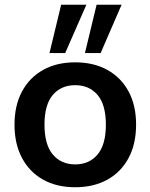

<svg xmlns="http://www.w3.org/2000/svg" viewBox="-20 -777 632 807"><path d="M296 10Q218 10 161 -22Q104 -54 72.5 -113Q41 -172 41 -253Q41 -334 72.5 -392.5Q104 -451 161 -483Q218 -515 296 -515Q374 -515 431.5 -483Q489 -451 520.5 -392.5Q552 -334 552 -253Q552 -172 520.5 -113Q489 -54 431.5 -22Q374 10 296 10ZM296 -86Q355 -86 390 -127.5Q425 -169 425 -253Q425 -337 390 -378Q355 -419 296 -419Q237 -419 202 -378Q167 -337 167 -253Q167 -169 202 -127.5Q237 -86 296 -86ZM337 -554 386 -757H491L403 -554ZM188 -554 237 -757H343L254 -554Z"/></svg>

Font: MulishBold
Style: Bold
Weight: 700
Designer: Vernon Adams
Foundry: Vernon Adams
Version: Version 3.602; ttfautohint (v1.8.3)